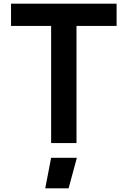

<svg xmlns="http://www.w3.org/2000/svg" viewBox="-20 -778 694 1044"><path d="M40 0ZM614 -637H396V0H258V-637H40V-758H614ZM258 80H398L353 246H226Z"/></svg>

Font: Biryani
Style: Bold
Weight: 700
Designer: Dan Reynolds and Mathieu Reguer
Foundry: Dan Reynolds and Mathieu Reguer
Version: Version 1.004; ttfautohint (v1.1) -l 5 -r 5 -G 72 -x 0 -D la